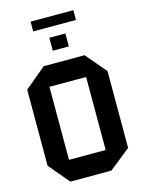

<svg xmlns="http://www.w3.org/2000/svg" viewBox="-143 -1076 863 1158"><g transform="rotate(-15 288.0 -497.0)"><path d="M148 0 40 -128V-603L173 -714H428L537 -586V-106L404 0ZM174 -585V-129H403V-585ZM166 -933V-994H433V-933ZM250 -790V-871H350V-790Z"/></g></svg>

Font: Foldit Thin SemiBold
Style: Regular
Weight: 600
Version: Version 1.003